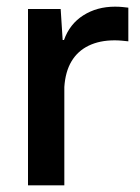

<svg xmlns="http://www.w3.org/2000/svg" viewBox="-20 -556 420 576"><path d="M64 0V-529H162L168 -436H172Q189 -484 230 -510Q271 -536 325 -536Q337 -536 347 -535Q357 -534 365 -533V-432Q356 -433 345.5 -434Q335 -435 324 -435Q279 -435 246 -419Q213 -403 194.5 -372Q176 -341 173 -295V0Z"/></svg>

Font: Mona Sans SemiExpanded Medium
Style: Regular
Weight: 500
Width: 6
Designer: Deni Anggara
Foundry: GitHub
Version: Version 2.000